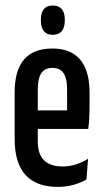

<svg xmlns="http://www.w3.org/2000/svg" viewBox="-20 -688 382 714"><path d="M194.5 7Q115 7 74.8 -37.5Q34.5 -82 34.5 -171V-345Q34.5 -425.5 69.2 -466.5Q104 -507.5 175 -507.5Q221.5 -507.5 252.2 -488.5Q283 -469.5 298 -433Q313 -396.5 313 -344V-290.5Q313 -270 312 -250Q311 -230 308 -208.5H229.5Q229.5 -253 229.5 -287.8Q229.5 -322.5 229.5 -354Q229.5 -382 223.8 -400Q218 -418 206 -426.8Q194 -435.5 175 -435.5Q146 -435.5 133.2 -415.5Q120.5 -395.5 120.5 -354V-249.5V-234.5V-163Q120.5 -139 126.2 -121.2Q132 -103.5 143.8 -92Q155.5 -80.5 172.5 -74.8Q189.5 -69 212 -69Q239.5 -69 263.5 -77Q287.5 -85 307.5 -97.5L301.5 -20.5Q282 -9 254.5 -1Q227 7 194.5 7ZM88.5 -208.5V-277.5H288V-208.5ZM176 -558.5Q154 -558.5 143 -572.2Q132 -586 132 -611.5V-615Q132 -640.5 143 -654Q154 -667.5 176 -667.5Q198.5 -667.5 209.8 -654Q221 -640.5 221 -615V-611.5Q221 -586 209.8 -572.2Q198.5 -558.5 176 -558.5Z"/></svg>

Font: Anek Latin Condensed Medium
Style: Regular
Weight: 500
Width: 3
Designer: Yesha Goshar
Foundry: Ek Type
Version: Version 1.003